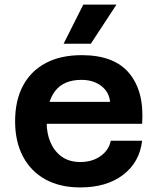

<svg xmlns="http://www.w3.org/2000/svg" viewBox="-20 -807 690 839"><path d="M331 12Q242 12 178.5 -23Q115 -58 80.5 -123Q46 -188 46 -277Q46 -368 80.5 -432.5Q115 -497 180 -531.5Q245 -566 337 -566Q480 -566 545.5 -486Q611 -406 601 -266H156V-362H461Q457 -405 422.5 -431.5Q388 -458 336 -458Q259 -458 221.5 -410Q184 -362 184 -271Q184 -223 201 -184Q218 -145 250.5 -122Q283 -99 331 -99Q383 -99 419.5 -125Q456 -151 464 -192H601Q590 -98 518 -43Q446 12 331 12ZM258 -616 344 -787H489L377 -616Z"/></svg>

Font: Azeret Mono Thin SemiBold
Style: Regular
Weight: 600
Version: Version 1.002